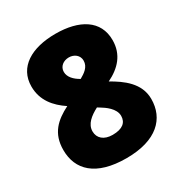

<svg xmlns="http://www.w3.org/2000/svg" viewBox="-172 -849 929 983"><g transform="rotate(-30 293.0 -357.0)"><path d="M295 -724C154 -724 54 -666 54 -551C54 -468 103 -413 163 -373C88 -335 33 -287 33 -188C33 -71 112 10 293 10C473 10 554 -75 554 -190C554 -284 477 -338 410 -376C482 -411 533 -464 533 -550C533 -667 436 -724 295 -724ZM294 -585C325 -585 352 -565 352 -533C352 -495 320 -475 292 -459C260 -477 235 -502 235 -533C235 -565 262 -585 294 -585ZM210 -196C210 -239 247 -268 291 -291L304 -283C329 -268 377 -236 377 -192C377 -153 350 -129 291 -129C240 -129 210 -156 210 -196Z"/></g></svg>

Font: Noto Sans Arabic UI Bk
Style: Regular
Weight: 900
Designer: Monotype Design Team, Nadine Chahine and Nizar Qandah
Foundry: Monotype Imaging Inc.
Version: Version 2.010